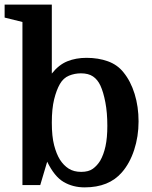

<svg xmlns="http://www.w3.org/2000/svg" viewBox="-22 -800 657 830"><path d="M577 -275Q577 -210 558 -152Q539 -94 505 -55Q449 10 344 10Q293 10 253 -13.5Q213 -37 182 -101L152 0H75V-705L-2 -724V-780H202V-482Q232 -520 269 -535Q306 -550 352 -550Q403 -550 444.5 -535Q486 -520 512 -487Q543 -449 560 -394Q577 -339 577 -275ZM202 -270Q202 -210 212 -172Q222 -134 237 -110Q253 -85 275 -71Q297 -57 329 -57Q361 -57 379.5 -70.5Q398 -84 411 -105Q426 -131 434 -167.5Q442 -204 442 -256Q442 -313 433.5 -357.5Q425 -402 412.1 -430Q400 -456 380.1 -469.5Q360.2 -483 328 -483Q301 -483 276.5 -473Q252 -463 237 -437Q222 -411 212 -370.5Q202 -330 202 -270Z"/></svg>

Font: Domine
Style: Regular
Weight: 400
Designer: Pablo Impallari, Rodrigo Fuenzalida, Brenda Gallo
Foundry: Pablo Impallari, Rodrigo Fuenzalida, Brenda Gallo
Version: Version 2.000;September 19, 2022;FontCreator 14.0.0.2877 64-